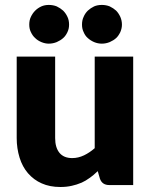

<svg xmlns="http://www.w3.org/2000/svg" viewBox="-20 -747 610 775"><path d="M362.3 -518.6H517.6V0H421.4Q392.1 0 383.3 -25.9L374.5 -56.2Q355.5 -38.1 343.3 -29.8Q325.2 -16.6 309.6 -9.8Q288.6 -1 270 2.9Q249 7.8 223.6 7.8Q180.7 7.8 148.4 -6.8Q116.7 -20.5 92.8 -47.9Q70.3 -74.2 59.1 -110.4Q47.4 -148.4 47.4 -189.5V-518.6H202.6V-189.5Q202.6 -151.4 220.2 -129.9Q237.8 -108.9 271.5 -108.9Q295.9 -108.9 319.3 -120.1Q341.8 -130.9 362.3 -148.9ZM258.8 -647.5Q258.8 -630.9 252.4 -617.7Q245.1 -602.1 234.9 -593.3Q224.6 -584 209 -577.1Q193.4 -570.8 176.8 -570.8Q162.1 -570.8 147 -577.1Q131.8 -583.5 122.1 -593.3Q111.8 -602.1 104.5 -617.7Q98.1 -630.9 98.1 -647.5Q98.1 -665.5 104.5 -678.7Q111.3 -693.4 122.1 -704.1Q132.3 -714.4 147 -721.2Q160.6 -727.1 176.8 -727.1Q194.3 -727.1 209 -721.2Q224.1 -713.9 234.9 -704.1Q245.6 -693.4 252.4 -678.7Q258.8 -665.5 258.8 -647.5ZM472.2 -647.5Q472.2 -632.8 465.8 -617.7Q458 -601.6 448.7 -593.3Q438.5 -584 422.9 -577.1Q407.2 -570.8 391.1 -570.8Q375 -570.8 359.9 -577.1Q345.2 -583.5 334.5 -593.3Q323.7 -602.5 317.4 -617.7Q311 -630.9 311 -647.5Q311 -665.5 317.4 -678.7Q323.2 -692.9 334.5 -704.1Q345.7 -714.4 359.9 -721.2Q373.5 -727.1 391.1 -727.1Q408.2 -727.1 422.9 -721.2Q438 -713.9 448.7 -704.1Q458.5 -694.3 465.8 -678.7Q472.2 -663.6 472.2 -647.5Z"/></svg>

Font: Lato-ExtraBold
Style: Regular
Weight: 500
Designer: Lukasz Dziedzic with Adam Twardoch and Botio Nikoltchev
Foundry: tyPoland Lukasz Dziedzic
Version: ""